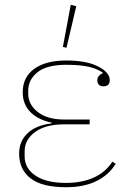

<svg xmlns="http://www.w3.org/2000/svg" viewBox="-20 -771 548 803"><path d="M256 12Q156 12 108 -25Q60 -62 60 -129Q60 -180 95 -213.5Q130 -247 196 -255V-258Q139 -270 107 -302.5Q75 -335 75 -385Q75 -448 123 -483Q171 -518 257 -518Q342 -518 390.5 -493Q439 -468 439 -436Q439 -410 413 -410Q387 -410 387 -436Q387 -446 393.5 -453.5Q400 -461 410 -465V-467Q386 -484 350 -492Q314 -500 257 -500Q176 -500 137 -469Q98 -438 98 -391V-379Q98 -334 138 -302.5Q178 -271 250 -271H355V-251H248Q171 -251 127 -219Q83 -187 83 -138V-117Q83 -67 128.5 -36.5Q174 -6 256 -6Q322 -6 371.5 -28Q421 -50 450 -95L464 -86Q435 -39 383 -13.5Q331 12 256 12ZM243 -575 276 -751 299 -745 258 -571Z"/></svg>

Font: IBM Plex Serif Thin
Style: Regular
Weight: 100
Designer: Mike Abbink, Paul van der Laan, Pieter van Rosmalen
Foundry: Bold Monday
Version: Version 3.001